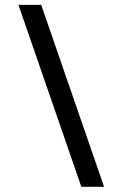

<svg xmlns="http://www.w3.org/2000/svg" viewBox="-20 -696 493 772"><path d="M398.4 55.1 145.7 -676.5H54.2L307 55.1Z"/></svg>

Font: Arad
Style: Regular
Weight: 400
Designer: Mohammad Darvishi
Version: Version 1.010;September 21, 2024;FontCreator 15.0.0.2992 64-